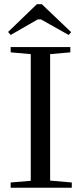

<svg xmlns="http://www.w3.org/2000/svg" viewBox="-20 -885 389 905"><path d="M30.3 -720.2 18.1 -734.4 153.8 -865.2H177.2L315.4 -733.4L303.7 -720.2L173.3 -793.5H157.7ZM30.3 0V-24.9L125 -32.7V-629.9L30.3 -638.2V-663.1H311.5V-638.2L216.3 -629.9V-33.7L318.4 -24.9V0Z"/></svg>

Font: Elstob
Style: Regular
Weight: 400
Designer: Peter S. Baker
Version: Version 1.015